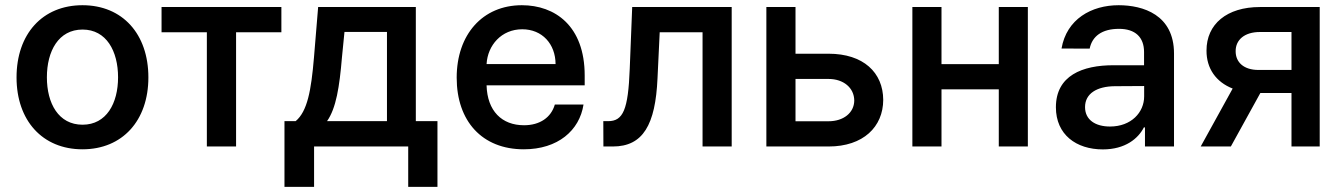

<svg xmlns="http://www.w3.org/2000/svg" viewBox="-20 -573 5249 751"><path d="M302.6 11C459.2 11 560.4 -101.6 560.4 -270.2C560.4 -440 459.2 -552.6 302.6 -552.6C146 -552.6 44.7 -440 44.7 -270.2C44.7 -101.6 146 11 302.6 11ZM163.4 -270.6C163.4 -372.9 208.8 -457.4 302.9 -457.4C396.3 -457.4 441.8 -372.9 441.8 -270.6C441.8 -168.7 396.3 -85.2 302.9 -85.2C208.8 -85.2 163.4 -168.7 163.4 -270.6Z M611.9 -446.7H789.1V0H903.4V-446.7H1080.6V-545.5H611.9Z M1092.7 158H1208.5V0H1576.7V158H1691.1V-99.1H1606.5V-545.5H1224.4L1208.1 -348.4C1197.1 -218.4 1182.2 -137.4 1136.4 -99.1H1092.7ZM1259.2 -99.1C1294.7 -149.5 1307.9 -233.3 1317.5 -348.4L1327.4 -448.2H1493.6V-99.1Z M2028.8 11C2161.9 11 2246.8 -62.5 2262.4 -164.1H2150.2C2135.7 -113.3 2091.3 -83.1 2029.8 -83.1C1942.8 -83.1 1886 -138.8 1883.2 -239.3H2267V-277.7C2267 -471.9 2150.6 -552.6 2021.3 -552.6C1867.2 -552.6 1766.3 -437.5 1766.3 -269.2C1766.3 -99.1 1865.8 11 2028.8 11ZM1883.2 -322.4C1887.4 -396 1941.4 -458.5 2022.7 -458.5C2100.9 -458.5 2152.7 -400.9 2153.1 -322.4Z M2340.2 0H2377.1C2495.4 0 2543.7 -85.2 2551.8 -266.3L2560.4 -446.7H2728V0H2842V-545.5H2452.8L2443.2 -304C2437.1 -143.5 2417.3 -99.1 2358.7 -99.1H2339.8Z M3220.9 -362.9H3091.6V-545.5H2977.6V0H3220.9C3356.9 0 3434.3 -77.1 3434.7 -182.2C3434.3 -289.4 3356.9 -362.9 3220.9 -362.9ZM3091.6 -98.7V-264.2H3220.9C3279.5 -264.2 3321 -229.4 3321.4 -179.7C3321 -132.1 3279.5 -98.7 3220.9 -98.7Z M3662.6 -545.5H3548.7V0H3662.6V-223.7H3886.7V0H4000.4V-545.5H3886.7V-322.1H3662.6Z M4293.7 11.4C4381.7 11.4 4432.5 -31.6 4454.2 -74.6H4458.5V0H4572.1V-363.6C4572.1 -515.3 4451 -552.6 4355.5 -552.6C4248.9 -552.6 4152 -498.2 4132.1 -383.2L4242.2 -382.8C4251.8 -430.8 4289.8 -460.2 4356.9 -460.2C4420.8 -460.2 4454.9 -427.2 4454.9 -369.7V-317.8H4336.6C4213.1 -318.2 4110.1 -277 4110.1 -153.4C4110.1 -46.5 4189.6 11.4 4293.7 11.4ZM4224.1 -154.1C4224.1 -207 4270.2 -235.1 4340.2 -235.8L4455.3 -236.5V-196C4455.3 -133.5 4404.8 -78.1 4321.7 -78.1C4264.9 -78.1 4224.1 -104 4224.1 -154.1Z M5031.6 0H5142V-545.5H4908C4778.8 -545.5 4698.9 -478.7 4699.2 -375C4698.9 -305 4736.5 -252.1 4801.5 -226.6L4676.5 0H4794.4L4909.8 -209.2H5031.6ZM4813.2 -372.9C4812.9 -416.9 4847.7 -447.8 4908 -447.8H5031.6V-299.4H4902.3C4845.2 -299.4 4812.9 -329.2 4813.2 -372.9Z"/></svg>

Font: Magic Ui Pro Semi Bold
Style: Regular
Weight: 600
Designer: Stefan Endress, Andreas Faust
Version: Version 1.000;FEAKit 1.0